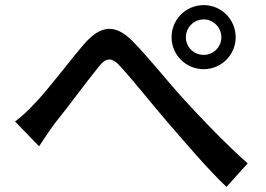

<svg xmlns="http://www.w3.org/2000/svg" viewBox="-20 -742 1040 752"><path d="M652 -596C652 -527 708 -471 778 -471C847 -471 903 -527 903 -596C903 -666 847 -722 778 -722C708 -722 652 -666 652 -596ZM708 -596C708 -634 739 -666 778 -666C816 -666 847 -634 847 -596C847 -558 816 -527 778 -527C739 -527 708 -558 708 -596ZM39 -266 133 -169C149 -193 172 -228 194 -258C242 -317 319 -422 363 -476C380 -498 393 -509 408 -509C421 -509 436 -500 454 -479C501 -428 577 -332 640 -259C707 -182 793 -80 867 -10L950 -102C857 -185 764 -283 702 -351C640 -418 562 -518 498 -582C466 -614 437 -629 408 -629C375 -629 343 -608 309 -569C248 -498 167 -389 117 -338C89 -308 67 -287 39 -266Z"/></svg>

Font: DAIFUKU Sans JP Medium
Style: Regular
Weight: 500
Designer: Original font ‘Source Han Sans JP’ : Ryoko NISHIZUKA  (kana, bopomofo & ideographs); Paul D. Hunt (Latin, Greek & Cyrill
Foundry: Daifuku
Version: Version 1.000